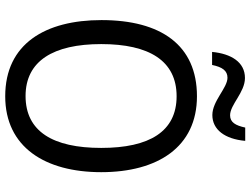

<svg xmlns="http://www.w3.org/2000/svg" viewBox="-132 -818 960 736"><g transform="rotate(90 348.0 -450.0)"><path d="M179 -783H229C237 -822 251 -842 278 -842C317 -842 367 -784 421 -784C477 -784 513 -832 520 -910H469C461 -873 449 -852 422 -852C381 -852 334 -909 279 -909C218 -909 186 -856 179 -783ZM640 -358C640 -574 544 -725 349 -725C153 -725 57 -587 57 -359C57 -145 147 10 349 10C544 10 640 -143 640 -358ZM149 -358C149 -542 213 -647 349 -647C484 -647 547 -543 547 -358C547 -173 484 -68 348 -68C214 -68 149 -174 149 -358Z"/></g></svg>

Font: Noto Sans Gurmukhi UI SemiCondensed
Style: Regular
Weight: 400
Width: 4
Designer: Jelle Bosma - Monotype Design Team
Foundry: Monotype Imaging Inc.
Version: Version 2.004